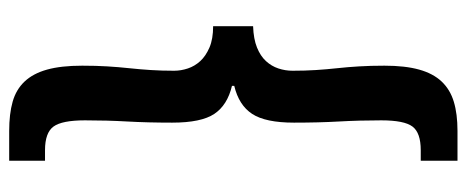

<svg xmlns="http://www.w3.org/2000/svg" viewBox="-319 -524 1016 418"><g transform="rotate(-90 189.0 -315.0)"><path d="M48 173V93H71Q109 93 122.5 75Q136 57 136 7Q136 -41 133.5 -85Q131 -129 131 -183Q131 -245 150 -274Q169 -303 211 -313V-318Q169 -328 150 -356.5Q131 -385 131 -448Q131 -502 133.5 -546Q136 -590 136 -638Q136 -688 122.5 -706.5Q109 -725 71 -725H48V-803H113Q150 -803 176.5 -795.5Q203 -788 220.5 -769.5Q238 -751 246.5 -720.5Q255 -690 255 -644Q255 -614 253.5 -589.5Q252 -565 249.5 -541.5Q247 -518 245.5 -494.5Q244 -471 244 -444Q244 -429 249 -414Q254 -399 265 -387Q276 -375 294.5 -367Q313 -359 341 -359V-272Q313 -271 294.5 -263.5Q276 -256 265 -244Q254 -232 249 -217Q244 -202 244 -186Q244 -159 245.5 -135.5Q247 -112 249.5 -89Q252 -66 253.5 -41Q255 -16 255 14Q255 59 246.5 89.5Q238 120 220.5 138.5Q203 157 176.5 165Q150 173 113 173Z"/></g></svg>

Font: Kinto Sans
Style: Bold
Weight: 700
Designer: Authors: Ryoko NISHIZUKA  (kana & ideographs); Paul D. Hunt (Latin, Greek & Cyrillic); Wenlong ZHANG  (bopomofo); Sandol
Foundry: Adobe Systems Incorporated, ookami Inc.
Version: Version 0.001